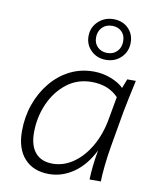

<svg xmlns="http://www.w3.org/2000/svg" viewBox="-86 -830 739 904"><g transform="rotate(10 283.5 -377.5)"><path d="M210 8Q135 8 92.5 -38.5Q50 -85 50 -169Q50 -238 71.5 -298.5Q93 -359 131.5 -405.5Q170 -452 221.5 -478Q273 -504 335 -504Q377 -504 416.5 -489Q456 -474 479 -451L496 -495H537Q526 -447 518.5 -409Q511 -371 505 -342L475 -169Q467 -123 462 -74.5Q457 -26 457 0H403Q404 -34 408 -69Q412 -104 419 -142Q383 -69 328 -30.5Q273 8 210 8ZM218 -43Q271 -43 317.5 -75.5Q364 -108 397 -165.5Q430 -223 443 -298L462 -404Q414 -454 334 -454Q266 -454 215 -414.5Q164 -375 135.5 -310.5Q107 -246 107 -172Q107 -110 135.5 -76.5Q164 -43 218 -43ZM380 -568Q338 -568 309.5 -595.5Q281 -623 281 -664Q281 -706 311 -734.5Q341 -763 384 -763Q427 -763 454.5 -736Q482 -709 482 -668Q482 -625 453 -596.5Q424 -568 380 -568ZM381 -601Q410 -601 428 -619.5Q446 -638 446 -668Q446 -697 428.5 -714Q411 -731 383 -731Q353 -731 335 -712Q317 -693 317 -664Q317 -636 335 -618.5Q353 -601 381 -601Z"/></g></svg>

Font: Livvic Light
Style: Italic
Weight: 300
Italic angle: -10°
Designer: Jacques Le Bailly, Baron von Fonthausen
Version: Version 1.001; ttfautohint (v1.8.2)